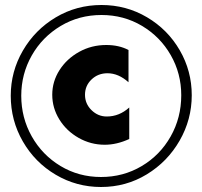

<svg xmlns="http://www.w3.org/2000/svg" viewBox="-20 -734 809 768"><path d="M384 14Q484 14 567 -36.5Q650 -87 698.5 -171.5Q747 -256 747 -353Q747 -450 699 -533Q651 -616 568 -665Q485 -714 386 -714Q286 -714 203 -664.5Q120 -615 71.5 -531.5Q23 -448 23 -351Q23 -252 71.5 -168Q120 -84 203 -35Q286 14 384 14ZM384 -26Q295 -26 222 -70Q149 -114 107 -188.5Q65 -263 65 -351Q65 -438 107 -512Q149 -586 222.5 -630Q296 -674 386 -674Q475 -674 548 -630.5Q621 -587 663 -513.5Q705 -440 705 -353Q705 -263 662.5 -188Q620 -113 546.5 -69.5Q473 -26 384 -26ZM407 -268Q372 -268 346 -293.5Q320 -319 320 -355Q320 -391 346 -416Q372 -441 410 -441Q454 -441 494 -405V-534Q456 -554 405 -554Q346 -554 296.5 -526.5Q247 -499 218 -453.5Q189 -408 189 -355Q189 -302 217.5 -256Q246 -210 294.5 -182.5Q343 -155 399 -155Q447 -155 497 -178V-304Q457 -268 407 -268Z"/></svg>

Font: Geom Black
Style: Bold
Weight: 900
Version: Version 1.102